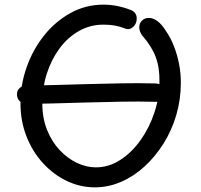

<svg xmlns="http://www.w3.org/2000/svg" viewBox="-20 -798 864 826"><path d="M95 -352Q76 -352 64.5 -363Q53 -374 53 -393Q53 -410 66 -420.5Q79 -431 95 -431Q140 -430 206 -432Q272 -434 348 -436Q424 -438 501.5 -439.5Q579 -441 649 -439Q669 -438 679 -427Q689 -416 689 -399Q689 -382 679 -370.5Q669 -359 649 -360Q579 -362 501 -360.5Q423 -359 347.5 -357Q272 -355 206.5 -353Q141 -351 95 -352ZM388 8Q325 8 267.5 -19.5Q210 -47 165 -96Q120 -145 94 -211Q68 -277 68 -355Q68 -433 94.5 -508.5Q121 -584 169 -644.5Q217 -705 282.5 -741.5Q348 -778 425 -778Q483 -778 540 -756Q555 -751 562 -740.5Q569 -730 568 -716Q568 -703 561 -692Q554 -681 543 -675.5Q532 -670 519 -675Q497 -684 474 -688Q451 -692 425 -692Q368 -692 319.5 -664.5Q271 -637 236 -589.5Q201 -542 181.5 -481.5Q162 -421 162 -354Q162 -290 182.5 -239Q203 -188 237 -152Q271 -116 311.5 -97Q352 -78 392 -78Q448 -78 497.5 -110Q547 -142 585 -195.5Q623 -249 644.5 -314.5Q666 -380 666 -446Q667 -507 650 -552.5Q633 -598 593 -644Q586 -653 582.5 -662Q579 -671 579 -681Q579 -697 590.5 -709Q602 -721 621 -721Q637 -721 655.5 -708.5Q674 -696 693 -666Q715 -634 729 -597.5Q743 -561 750.5 -522Q758 -483 758 -442Q758 -370 738.5 -303.5Q719 -237 683.5 -180.5Q648 -124 601.5 -81.5Q555 -39 500.5 -15.5Q446 8 388 8Z"/></svg>

Font: Playpen Sans
Style: Regular
Weight: 400
Designer: Laura Meseguer, Veronika Burian, José Scaglione, Kostas Bartsokas, Vera Evstafieva, Tom Grace, Yorlmar Campos
Foundry: TypeTogether
Version: Version 2.000